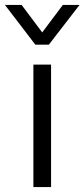

<svg xmlns="http://www.w3.org/2000/svg" viewBox="-54 -762 344 782"><path d="M82 -499H154V0H82ZM-34 -742H34L118 -630L202 -742H270L145 -580H90Z"/></svg>

Font: Bai Jamjuree
Style: Regular
Weight: 400
Designer: Katatrad Aksorn Co.,Ltd.
Foundry: Cadson Demak Co.,Ltd.
Version: Version 1.000; ttfautohint (v1.6)